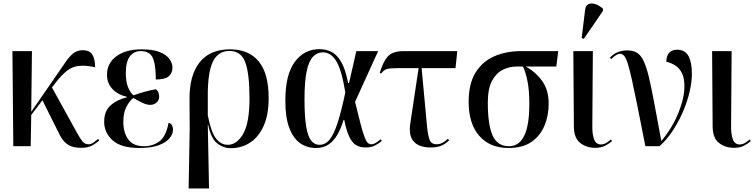

<svg xmlns="http://www.w3.org/2000/svg" viewBox="-20 -824 4257 1082"><path d="M55 0 50 -536H160L156 -194L308 -414Q335 -454 355 -482Q375 -510 396 -525.5Q417 -541 446 -541Q486 -541 501 -515Q516 -489 516 -445Q461 -457 423.5 -452.5Q386 -448 356.5 -424.5Q327 -401 295 -360L273 -331L412 -79Q433 -41 445.5 -26Q458 -11 480 -11Q493 -11 507 -21Q521 -31 533 -41L539 -33Q527 -20 502 -5.5Q477 9 438 9Q391 9 364 -8Q337 -25 318 -61L219 -259L156 -176L153 0Z M765 10Q663 10 615 -33Q567 -76 567 -138Q567 -197 602.5 -229.5Q638 -262 696 -276V-278Q644 -290 613.5 -322.5Q583 -355 583 -403Q583 -468 636 -507Q689 -546 779 -546Q841 -546 879 -531Q917 -516 934.5 -492Q952 -468 952 -444Q952 -412 931 -394Q910 -376 858 -376Q858 -464 840 -500Q822 -536 773 -536Q735 -536 712 -506.5Q689 -477 689 -411Q689 -362 702.5 -330.5Q716 -299 732 -287Q770 -300 803.5 -309Q837 -318 859 -321Q877 -306 877 -280Q877 -259 862 -246Q847 -233 826 -233Q808 -233 783 -244.5Q758 -256 731 -272Q708 -253 691.5 -220Q675 -187 675 -138Q675 -76 703 -38Q731 0 792 0Q841 0 878 -27Q915 -54 930 -132Q944 -128 949.5 -117.5Q955 -107 955 -94Q955 -69 935.5 -45Q916 -21 874 -5.5Q832 10 765 10Z M1043 238 1049 -98 1048 -264Q1047 -401 1105.5 -473.5Q1164 -546 1276 -546Q1382 -546 1438 -478Q1494 -410 1494 -272Q1494 -178 1466 -115Q1438 -52 1389.5 -20.5Q1341 11 1281 11Q1238 11 1203.5 -16.5Q1169 -44 1153 -121H1151L1158 238ZM1264 -8Q1315 -8 1350.5 -70Q1386 -132 1386 -269Q1386 -410 1362 -473.5Q1338 -537 1273 -537Q1209 -537 1179.5 -476Q1150 -415 1151 -280V-174Q1169 -81 1196.5 -44.5Q1224 -8 1264 -8Z M1760 10Q1710 10 1671.5 -17Q1633 -44 1610.5 -102.5Q1588 -161 1588 -257Q1588 -403 1641 -475Q1694 -547 1780 -547Q1819 -547 1850 -530.5Q1881 -514 1904 -473Q1927 -432 1942 -356H1947L1988 -536H2111L1981 -250Q2000 -171 2012.5 -123.5Q2025 -76 2034.5 -51.5Q2044 -27 2052.5 -19Q2061 -11 2072 -11Q2086 -11 2101 -21Q2116 -31 2125 -39L2132 -30Q2118 -18 2096 -5.5Q2074 7 2041 7Q2008 7 1985.5 -7Q1963 -21 1947.5 -55Q1932 -89 1920 -148H1916Q1903 -104 1883 -68Q1863 -32 1833.5 -11Q1804 10 1760 10ZM1780 -8Q1814 -8 1838 -38Q1862 -68 1883 -133Q1904 -198 1926 -303Q1906 -427 1876 -478Q1846 -529 1799 -529Q1767 -529 1743.5 -504Q1720 -479 1708 -421Q1696 -363 1696 -266Q1696 -167 1705.5 -111Q1715 -55 1733.5 -31.5Q1752 -8 1780 -8Z M2406 7Q2343 7 2312.5 -25.5Q2282 -58 2292 -127L2339 -440H2220Q2178 -440 2160.5 -435Q2143 -430 2128 -410L2120 -413Q2139 -478 2166.5 -507Q2194 -536 2255 -536H2557L2547 -440H2356L2387 -106Q2393 -54 2402.5 -32.5Q2412 -11 2441 -11Q2473 -11 2504 -42L2511 -33Q2485 -9 2462 -1Q2439 7 2406 7Z M2846 10Q2740 10 2680.5 -59Q2621 -128 2621 -249Q2621 -353 2660.5 -416Q2700 -479 2767 -507.5Q2834 -536 2917 -536H3126L3115 -449H2942Q2996 -421 3034 -369.5Q3072 -318 3072 -241Q3072 -172 3048 -115Q3024 -58 2974.5 -24Q2925 10 2846 10ZM2848 0Q2905 0 2934 -58.5Q2963 -117 2963 -240Q2963 -319 2951.5 -372Q2940 -425 2927 -449H2889Q2851 -449 2814 -431Q2777 -413 2753 -369Q2729 -325 2729 -245Q2729 -121 2756 -60.5Q2783 0 2848 0Z M3335 9Q3284 9 3249 -19Q3214 -47 3214 -113L3211 -536H3321L3318 -118Q3317 -67 3328 -38.5Q3339 -10 3366 -10Q3383 -10 3397 -19Q3411 -28 3423 -38L3429 -29Q3415 -16 3391.5 -3.5Q3368 9 3335 9ZM3270 -605 3258 -610 3277 -766Q3280 -793 3296 -800.5Q3312 -808 3334.5 -801Q3357 -794 3378 -775V-763Z M3617 0Q3591 -133 3572.5 -225Q3554 -317 3541 -375Q3528 -433 3518 -465Q3508 -497 3497.5 -509Q3487 -521 3474 -521Q3455 -521 3424 -491L3417 -499Q3438 -521 3462.5 -530.5Q3487 -540 3515 -540Q3547 -540 3568.5 -527.5Q3590 -515 3606 -482.5Q3622 -450 3636 -392.5Q3650 -335 3666.5 -246Q3683 -157 3707 -29Q3771 -107 3804 -190Q3837 -273 3837 -338Q3837 -384 3823 -412Q3809 -440 3785.5 -455Q3762 -470 3735 -476Q3735 -510 3751.5 -527Q3768 -544 3795 -544Q3840 -544 3859.5 -509Q3879 -474 3879 -409Q3879 -361 3866 -306Q3853 -251 3829 -195Q3805 -139 3772 -88.5Q3739 -38 3697 0Z M4117 9Q4066 9 4031 -19Q3996 -47 3996 -113L3993 -536H4103L4100 -118Q4099 -67 4110 -38.5Q4121 -10 4148 -10Q4165 -10 4179 -19Q4193 -28 4205 -38L4211 -29Q4197 -16 4173.5 -3.5Q4150 9 4117 9Z"/></svg>

Font: Noto Serif Display SemiCondensed Medium
Style: Regular
Weight: 500
Width: 4
Designer: Monotype Design Team
Foundry: Monotype Imaging Inc.
Version: Version 2.009